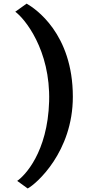

<svg xmlns="http://www.w3.org/2000/svg" viewBox="-20 -878 492 1063"><path d="M75.2 123.5 133.3 165.5C180.7 140.6 383.3 -36.6 383.3 -342.3C383.3 -692.4 174.8 -831.1 127.4 -857.9L64.5 -813C114.3 -777.8 260.3 -603 252 -316.4C243.7 -33.7 115.7 96.2 75.2 123.5Z"/></svg>

Font: Merriweather
Style: Bold
Weight: 700
Designer: Eben Sorkin ( eben@eyebytes.com )
Foundry: Sorkin Type Co.
Version: Version 1.003